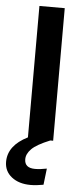

<svg xmlns="http://www.w3.org/2000/svg" viewBox="-83 -725 438 997"><g transform="rotate(5 136.5 -226.0)"><path d="M213 -691V0H198Q129 28 103 54Q77 80 77 108Q77 154 132 154Q159 154 193 147L183 232Q146 239 116 239Q55 239 17 209Q-21 179 -21 130Q-21 45 81 -6V-691Z"/></g></svg>

Font: Fira Sans Medium
Style: Regular
Weight: 500
Designer: bBox Type GmbH & Carrois Corporate GbR & Edenspiekermann AG
Foundry: bBox Type GmbH & Carrois Corporate GbR & Edenspiekermann AG
Version: Version 4.301